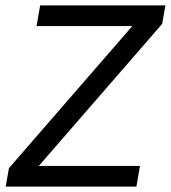

<svg xmlns="http://www.w3.org/2000/svg" viewBox="-20 -688 630 708"><path d="M1 0 13 -68 468 -592H115L128 -668H590L578 -600L123 -76H496L483 0Z"/></svg>

Font: Celebes
Style: Italic
Weight: 400
Italic angle: -10°
Designer: Anugrah Pasau
Foundry: Lafontype
Version: Version 1.000; ttfautohint (v1.8.4)